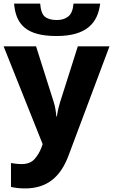

<svg xmlns="http://www.w3.org/2000/svg" viewBox="-20 -806 628 1066"><path d="M388.2 -786.1C385.3 -751.5 375.5 -727.5 358.9 -714.4C342.3 -701.2 321.3 -694.8 295.9 -694.8C266.1 -694.8 243.7 -701.2 229 -713.4C214.4 -725.6 205.6 -750 203.1 -786.1H58.1C67.9 -670.4 125.5 -606 293.9 -606C462.4 -606 523.4 -680.2 536.1 -786.1ZM216.8 -5.9 210.9 11.2C201.7 36.1 188.5 58.1 171.9 77.1C155.3 95.7 131.3 105 100.1 105C77.1 105 55.2 101.6 41 99.1V231.9C60.1 235.8 83 240.2 118.2 240.2C241.7 240.2 316.9 176.8 361.8 54.2L587.9 -548.8H412.1L313 -236.8C306.6 -215.8 299.8 -189.9 295.9 -159.2H293C290.5 -187 286.1 -215.8 278.8 -237.8L180.2 -548.8H0Z"/></svg>

Font: Noto Reveo Sans
Style: Regular
Weight: 800
Designer: Monotype Design Team
Foundry: Monotype Imaging Inc.
Version: Version 2.007